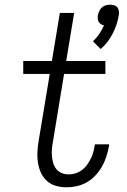

<svg xmlns="http://www.w3.org/2000/svg" viewBox="-20 -790 540 818"><path d="M409 -581 376 -614Q391 -628 403 -645.5Q415 -663 423 -682Q416 -683 410 -687Q404 -691 400.5 -697Q397 -703 396.5 -710.5Q396 -718 397 -725Q399 -734 403 -743Q407 -752 414.5 -758.5Q422 -765 431 -767.5Q440 -770 449 -770Q458 -770 466.5 -767.5Q475 -765 480 -758.5Q485 -752 486.5 -743Q488 -734 486 -725Q480 -686 460.5 -647.5Q441 -609 409 -581ZM263 8Q240 8 217.5 1.5Q195 -5 179 -20Q163 -35 154 -55Q145 -75 141.5 -98Q138 -121 139.5 -144.5Q141 -168 145 -192L192 -475H79V-530H201L235 -735H296L262 -530H429V-475H253L205 -183Q202 -168 201 -152.5Q200 -137 201.5 -122Q203 -107 207.5 -93Q212 -79 221 -68.5Q230 -58 243.5 -52.5Q257 -47 273 -47Q287 -47 301.5 -51.5Q316 -56 328.5 -65Q341 -74 350 -86.5Q359 -99 366 -112.5Q373 -126 377 -140Q381 -154 383 -168Q384 -170 384 -171.5Q384 -173 384 -175H445Q445 -173 444.5 -170.5Q444 -168 444 -166Q440 -144 433 -122.5Q426 -101 414.5 -80.5Q403 -60 386.5 -42.5Q370 -25 350 -13.5Q330 -2 307.5 3Q285 8 263 8Z"/></svg>

Font: Iosevka Slab Light Oblique
Style: Regular
Weight: 300
Italic angle: -9°
Monospace: yes
Designer: Belleve Invis
Foundry: Belleve Invis
Version: Version 11.1.1; ttfautohint (v1.8.3)